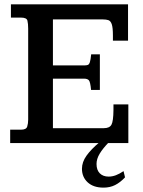

<svg xmlns="http://www.w3.org/2000/svg" viewBox="-20 -652 651 875"><path d="M26.4 0V-61H75.7Q99.6 -61 104 -75.2Q108.4 -89.4 108.4 -106.4V-521.5Q108.4 -543.9 105 -557.9Q101.6 -571.8 75.7 -571.8H29.8V-632.3H563.5V-466.8H494.6V-489.3Q494.6 -526.4 489.3 -541.7Q483.9 -557.1 473.6 -560.3Q463.4 -563.5 448.7 -563.5H221.2V-354H365.7Q374.5 -354 380.4 -356.2Q386.2 -358.4 389.6 -368.9Q393.1 -379.4 395.5 -404.3H435.1V-242.2H395Q391.6 -279.3 384.8 -286.4Q377.9 -293.5 363.8 -293.5H221.2V-67.9H453.6Q479 -67.9 487.8 -83.5Q496.6 -99.1 497.1 -151.4Q497.1 -156.7 497.1 -163.6Q497.1 -170.4 497.1 -176.3H564.9V0ZM451.7 203.1Q405.8 203.1 379.6 179Q353.5 154.8 353.5 117.2Q353.5 86.4 374.3 57.4Q395 28.3 434.6 -4.9H477.1Q448.7 24.4 434.3 48.3Q419.9 72.3 419.9 95.2Q419.9 123 434.8 137.9Q449.7 152.8 475.1 152.8Q491.7 152.8 508.3 146.5Q524.9 140.1 543 127.9L549.8 156.2Q527.8 179.7 504.4 191.4Q481 203.1 451.7 203.1Z"/></svg>

Font: Kameron Medium
Style: Regular
Weight: 500
Designer: Vernon Adams
Foundry: Vernon Adams
Version: Version 1.100